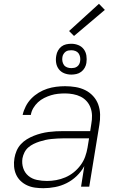

<svg xmlns="http://www.w3.org/2000/svg" viewBox="-20 -981 640 1009"><path d="M208 8Q186 8 164 5Q142 2 122.5 -7Q103 -16 88 -30.5Q73 -45 64.5 -64Q56 -83 54 -105.5Q52 -128 56 -150Q59 -169 67 -188Q75 -207 89 -222.5Q103 -238 121 -249Q139 -260 158 -267.5Q177 -275 196.5 -280Q216 -285 235.5 -287.5Q255 -290 274 -291Q293 -292 313 -292H454L460 -331Q464 -352 463.5 -373.5Q463 -395 456 -414.5Q449 -434 435.5 -449Q422 -464 404 -473Q386 -482 364.5 -486Q343 -490 322 -490Q303 -490 284.5 -488Q266 -486 248 -480.5Q230 -475 212 -466Q194 -457 179.5 -443.5Q165 -430 155 -413Q145 -396 142 -377H99Q104 -400 115.5 -422.5Q127 -445 144.5 -463Q162 -481 183.5 -494Q205 -507 228 -514.5Q251 -522 275 -525Q299 -528 322 -528Q350 -528 377 -523.5Q404 -519 427.5 -507.5Q451 -496 469 -476.5Q487 -457 496 -432.5Q505 -408 506 -380Q507 -352 502 -324L449 0H406L423 -108Q407 -79 383 -56Q359 -33 330 -18.5Q301 -4 269.5 2Q238 8 208 8ZM227 -30Q251 -30 275.5 -34.5Q300 -39 323.5 -49Q347 -59 367.5 -75.5Q388 -92 403.5 -113Q419 -134 427.5 -157.5Q436 -181 440 -205L448 -254H313Q297 -254 281.5 -253Q266 -252 250 -250.5Q234 -249 218.5 -245.5Q203 -242 187.5 -237Q172 -232 156.5 -224.5Q141 -217 128.5 -206Q116 -195 108.5 -180Q101 -165 98 -149Q94 -122 102 -97.5Q110 -73 129 -57Q148 -41 174 -35.5Q200 -30 227 -30ZM355 -589Q335 -589 317.5 -596Q300 -603 289 -617.5Q278 -632 275 -651Q272 -670 276 -690Q278 -703 285 -715.5Q292 -728 303 -736.5Q314 -745 327.5 -748Q341 -751 355 -751Q374 -751 391.5 -744Q409 -737 420 -722.5Q431 -708 434 -689Q437 -670 434 -650Q432 -637 425 -624.5Q418 -612 406.5 -603.5Q395 -595 381.5 -592Q368 -589 355 -589ZM355 -623Q362 -623 370 -624.5Q378 -626 385 -631Q392 -636 396 -643.5Q400 -651 401 -659Q403 -670 401 -681Q399 -692 393 -700.5Q387 -709 376.5 -713Q366 -717 355 -717Q347 -717 339 -715.5Q331 -714 324.5 -709Q318 -704 313.5 -696.5Q309 -689 308 -681Q306 -670 308 -659Q310 -648 316 -639.5Q322 -631 332.5 -627Q343 -623 355 -623ZM369 -792 343 -818 500 -961 531 -929Z"/></svg>

Font: Iosevka SS04 XLt Ex
Style: Italic
Weight: 200
Width: 7
Italic angle: -9°
Monospace: yes
Designer: Belleve Invis
Foundry: Belleve Invis
Version: Version 19.0.0; ttfautohint (v1.8.4)